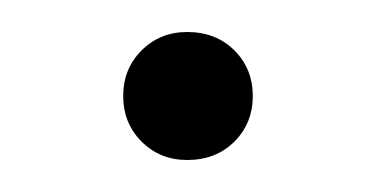

<svg xmlns="http://www.w3.org/2000/svg" viewBox="-20 -89 235 120"><path d="M138 -29Q138 -12 126.5 -0.5Q115 11 97 11Q80 11 68.5 -0.5Q57 -12 57 -29Q57 -46 68.5 -57.5Q80 -69 97 -69Q115 -69 126.5 -57.5Q138 -46 138 -29Z"/></svg>

Font: FiraGO ExtraLight
Style: Regular
Weight: 200
Designer: bBox Type
Foundry: bBox Type GmbH
Version: Version 1.001